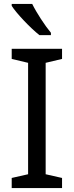

<svg xmlns="http://www.w3.org/2000/svg" viewBox="-20 -964 379 984"><path d="M145 -944H40V-934C63 -897 136 -820 182 -784H241V-796C210 -833 167 -899 145 -944ZM298 0V-52L214 -71V-642L298 -662V-714H40V-662L124 -642V-71L40 -52V0Z"/></svg>

Font: Noto Sans Buginese
Style: Regular
Weight: 400
Designer: Monotype Design Team
Foundry: Monotype Imaging Inc.
Version: Version 2.002